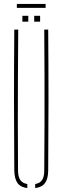

<svg xmlns="http://www.w3.org/2000/svg" viewBox="-20 -950 317 974"><path d="M52.5 -85Q51 -264.5 51 -442.8Q51 -621 52.5 -800H72.5Q71.5 -680.5 71 -561.5Q70.5 -442.5 70.5 -323.5Q70.5 -204.5 71.5 -85Q71.5 -53.5 82.8 -37Q94 -20.5 118.5 -16.5V4Q84.5 0 69 -21.2Q53.5 -42.5 52.5 -85ZM158.5 4V-16.5Q183 -20.5 193.8 -37Q204.5 -53.5 204.5 -85Q205.5 -204.5 205.8 -323.5Q206 -442.5 205.8 -561.5Q205.5 -680.5 204.5 -800H224.5Q226 -621 226 -442.8Q226 -264.5 224.5 -85Q224 -42.5 208.2 -21.2Q192.5 0 158.5 4ZM153.5 -840V-870H183.5V-840ZM93.5 -840V-870H123.5V-840ZM65.5 -930H211.5V-910H65.5Z"/></svg>

Font: Big Shoulders Stencil Display Thin Thin
Style: Regular
Weight: 250
Version: Version 2.001